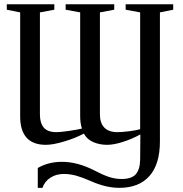

<svg xmlns="http://www.w3.org/2000/svg" viewBox="-20 -675 868 911"><path d="M738.8 -616.2V-4.4Q738.8 104 689 160.2Q639.2 216.3 546.4 216.3Q481.4 216.3 408.2 183.1Q370.1 166.5 341.1 158.4Q312 150.4 282.2 150.4Q247.1 150.4 219.7 167.7Q192.4 185.1 181.2 216.3H159.2V122.1Q209.5 92.8 273.9 92.8Q347.7 92.8 426.8 133.3Q467.8 154.8 497.3 164.6Q526.9 174.3 556.6 174.3Q605.5 174.3 625 150.9Q644.5 127.4 645 81.5L646 -37.1Q603.5 -14.2 561 -1Q518.6 12.2 488.3 12.2Q453.1 12.2 423.1 -0.5Q393.1 -13.2 377.9 -41Q336.4 -19 283.7 -3.4Q231 12.2 197.8 12.2Q75.7 12.2 75.7 -123V-616.2L12.2 -628.9V-654.8H237.8V-628.9L169.4 -616.2V-131.8Q169.4 -91.3 187.7 -69.6Q206.1 -47.9 248 -47.9Q265.6 -47.9 304.9 -53.5Q344.2 -59.1 368.7 -64.9Q360.4 -91.3 360.4 -123V-616.2L291.5 -628.9V-654.8H522V-628.9L454.1 -616.2V-131.8Q454.1 -91.3 475.1 -69.6Q496.1 -47.9 537.6 -47.9Q558.6 -47.9 592.8 -52.2Q627 -56.6 645 -62V-616.2L576.2 -628.9V-654.8H801.8V-628.9Z"/></svg>

Font: Times New Roman
Style: Regular
Weight: 400
Designer: Steve Matteson
Foundry: Ascender Corporation
Version: Version 2.00.3